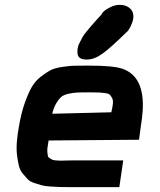

<svg xmlns="http://www.w3.org/2000/svg" viewBox="-20 -770 658 790"><path d="M338 -525H336Q301 -525 299 -550Q298 -560 299.5 -571Q301 -582 308 -595Q315 -608 319.5 -617Q324 -626 337.5 -642Q351 -658 356 -664Q361 -670 378 -689Q395 -708 399 -712Q397 -713 406.5 -722.5Q416 -732 435 -741Q454 -750 472 -750H473Q495 -750 510.5 -739Q526 -728 528 -711Q531 -696 524 -677Q517 -658 509 -647Q501 -636 500 -637Q436 -574 402 -549.5Q368 -525 338 -525ZM268 0Q242 0 227 -0.5Q212 -1 188.5 -2.5Q165 -4 152 -7.5Q139 -11 121 -17Q103 -23 93.5 -33Q84 -43 73 -56.5Q62 -70 57.5 -89Q53 -108 50 -132Q47 -156 49.5 -187.5Q52 -219 59 -256Q68 -307 82 -346.5Q96 -386 110.5 -411.5Q125 -437 148.5 -455Q172 -473 188.5 -481.5Q205 -490 235.5 -494.5Q266 -499 281.5 -499.5Q297 -500 331 -500Q342 -500 347 -500Q447 -500 484 -487Q576 -455 567 -314Q565 -283 559 -247L552 -195L180 -192Q177 -176 175.5 -164Q174 -152 175 -143Q176 -134 177 -128.5Q178 -123 184.5 -119Q191 -115 195 -113Q199 -111 210 -110Q221 -109 228 -109Q235 -109 251.5 -109.5Q268 -110 278 -110H487L471 0ZM195 -302 438 -308Q443 -329 444.5 -343Q446 -357 441.5 -366Q437 -375 432 -380Q427 -385 412 -387Q397 -389 386.5 -389.5Q376 -390 351 -390Q346 -390 343 -390Q311 -390 294.5 -389Q278 -388 259 -383.5Q240 -379 230 -369.5Q220 -360 210.5 -343.5Q201 -327 195 -302Z"/></svg>

Font: Hermit
Style: Bold Italic
Weight: 700
Italic angle: -10°
Designer: Pablo Caro
Version: Version 2.000;PS 002.000;hotconv 1.0.88;makeotf.lib2.5.64775